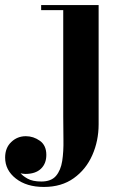

<svg xmlns="http://www.w3.org/2000/svg" viewBox="-137 -480 493 760"><path d="M253.4 -460V12Q253.4 77.4 228.4 134Q203.4 190.7 155 225.3Q106.7 260 36.6 260Q-31.7 260 -74.2 226.8Q-116.7 193.6 -116.7 143.6Q-116.7 105.2 -92.5 82.2Q-68.4 59.1 -34.7 59.1Q-4.6 59.1 20.9 77.3Q46.4 95.5 46.4 133.1Q46.4 167.7 24.9 188.1Q3.4 208.5 -37.1 208.5Q-41 208.5 -47 207.6Q-53 206.8 -55.7 205.1Q-48.6 215.3 -28.3 226.9Q-8.1 238.5 26.4 238.5Q65.7 238.5 84.6 216.3Q103.5 194.1 109.3 156.9Q115 119.6 114.1 73.6Q113.3 27.6 113.3 -20V-439.9H25.9V-460Z"/></svg>

Font: Bodoni* 11
Style: Bold
Weight: 700
Version: Version 2.000; ttfautohint (v1.8.1)